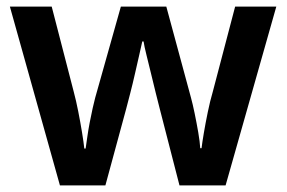

<svg xmlns="http://www.w3.org/2000/svg" viewBox="-20 -563 870 583"><path d="M465 -233Q460 -252 453 -280.5Q446 -309 438.5 -340Q431 -371 424.5 -397Q418 -423 416 -437H412Q409 -423 403 -397Q397 -371 390 -340Q383 -309 375.5 -280Q368 -251 363 -232L300 0H162L10 -543H137L204 -284Q211 -258 217.5 -225Q224 -192 229 -161.5Q234 -131 236 -112H240Q242 -125 245 -146.5Q248 -168 252.5 -191.5Q257 -215 261.5 -235Q266 -255 269 -266L347 -543H485L560 -266Q565 -248 571 -219Q577 -190 582 -161Q587 -132 588 -113H592Q594 -130 599 -159.5Q604 -189 611 -223Q618 -257 626 -284L694 -543H819L665 0H525Z"/></svg>

Font: Noto Sans Devanagari SemiBold
Style: Regular
Weight: 600
Version: Version 2.003